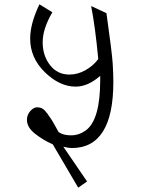

<svg xmlns="http://www.w3.org/2000/svg" viewBox="-20 -692 660 891"><path d="M313 -5Q298 -5 274 -11L384 150L343 179L225 -22Q180 -42 142.5 -71.5Q105 -101 105 -136Q105 -159 120.5 -176.5Q136 -194 152 -194Q168 -194 178.5 -187Q189 -180 200 -164.5Q211 -149 218 -138.5Q225 -128 237 -106Q249 -84 252 -79Q273 -64 309.5 -64Q346 -64 377 -86Q445 -134 445 -320Q445 -330 445 -340Q388 -290 331 -290Q257 -290 188.5 -356.5Q120 -423 120 -513Q120 -582 163 -672L223 -635Q178 -558 178 -496Q178 -434 212 -390Q246 -346 302 -346Q341 -346 377 -366.5Q413 -387 436 -418Q422 -567 403 -664L474 -631Q500 -446 503 -397Q506 -348 506 -312Q506 -5 313 -5Z"/></svg>

Font: Halant
Style: Regular
Weight: 400
Designer: Hitesh Malaviya (Devanagari), Satya Rajpurohit (Latin)
Foundry: Indian Type Foundry
Version: Version 1.101;PS 1.0;hotconv 1.0.78;makeotf.lib2.5.61930; tt